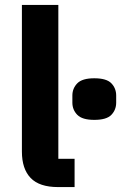

<svg xmlns="http://www.w3.org/2000/svg" viewBox="-20 -760 492 780"><path d="M283 0H216Q140 0 104.5 -37Q69 -74 69 -144V-740H217V-115H283ZM363 -273Q314 -273 294 -293.5Q274 -314 274 -343V-372Q274 -401 294 -421.5Q314 -442 363 -442Q413 -442 432.5 -421.5Q452 -401 452 -372V-343Q452 -314 432.5 -293.5Q413 -273 363 -273Z"/></svg>

Font: IBM Plex Sans
Style: Regular
Weight: 400
Designer: Mike Abbink, Paul van der Laan, Pieter van Rosmalen
Foundry: Bold Monday
Version: Version 3.201